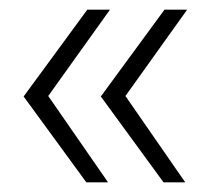

<svg xmlns="http://www.w3.org/2000/svg" viewBox="-20 -467 438 398"><path d="M159 -89 29 -267 161 -447H208L80 -268L204 -89ZM319 -89 189 -267 321 -447H368L240 -268L364 -89Z"/></svg>

Font: Muli ExtraLight
Style: Regular
Weight: 250
Designer: Vernon Adams
Foundry: Vernon Adams
Version: Version 2.100; ttfautohint (v1.8.1.43-b0c9)